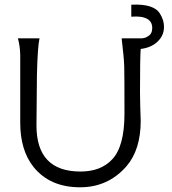

<svg xmlns="http://www.w3.org/2000/svg" viewBox="-20 -784 732 816"><path d="M578 -576Q575 -539 575 -395Q575 -359 576 -332Q578 -278 578 -271Q578 -148 518 -78Q440 12 320 12Q192 12 122 -75Q66 -146 66 -262V-550Q65 -590 56 -621H148Q140 -587 137 -468Q135 -306 135 -251Q135 -55 322 -55Q409 -55 457 -107Q509 -162 509 -301Q509 -465 508 -501Q507 -538 497 -621H582Q598 -622 609 -630Q627 -640 627 -665Q627 -691 607 -703Q583 -717 538 -713V-764Q636 -769 661 -724Q677 -698 677 -670Q677 -633 649.5 -607Q622 -581 578 -576Z"/></svg>

Font: GFS Neohellenic Rg
Style: Regular
Weight: 400
Designer: Takis Katsoulidis and George D. Matthiopoulos
Foundry: Takis Katsoulidis and George D. Matthiopoulos
Version: Version 1.0